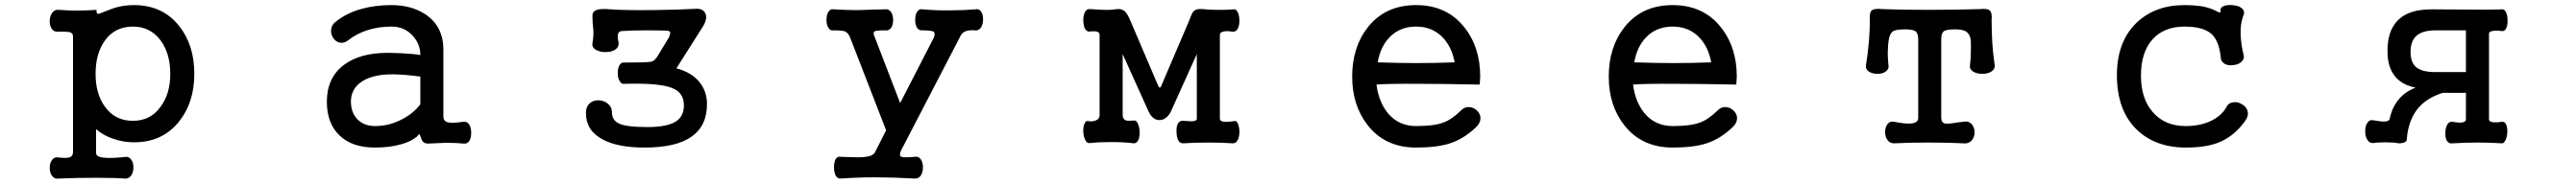

<svg xmlns="http://www.w3.org/2000/svg" viewBox="-20 -559 10040 719"><path d="M498 -455.1Q566.4 -455.1 606.4 -400.4Q643.6 -349.6 643.6 -270.5Q643.6 -192.4 606.4 -142.6Q567.4 -86.9 498 -86.9Q427.7 -86.9 388.7 -142.6Q352.5 -192.4 352.5 -270.5Q352.5 -349.6 388.7 -400.4Q427.7 -455.1 498 -455.1ZM264.6 34.2Q264.6 51.8 251 55.7Q240.2 59.6 210 56.6Q192.4 52.7 182.6 66.4Q173.8 78.1 173.8 96.7Q173.8 115.2 182.6 127.9Q192.4 141.6 210 138.7Q276.4 135.7 353.5 135.7Q429.7 135.7 464.8 138.7Q481.4 140.6 491.2 127Q500 114.3 500 94.7Q500 76.2 491.2 64.5Q481.4 50.8 464.8 54.7Q417 59.6 391.6 57.6Q354.5 55.7 354.5 39.1V-54.7Q380.9 -30.3 421.9 -16.6Q460.9 -2.9 502 -2.9Q613.3 -2.9 677.7 -84Q737.3 -158.2 737.3 -270.5Q737.3 -383.8 677.7 -458Q613.3 -539.1 502 -539.1Q466.8 -539.1 433.6 -530.3Q414.1 -524.4 387.7 -513.7Q367.2 -504.9 362.3 -504.9Q354.5 -505.9 356.4 -520.5Q312.5 -517.6 280.3 -517.6Q248 -517.6 209 -520.5Q192.4 -522.5 182.6 -507.8Q173.8 -494.1 173.8 -475.6Q173.8 -457 182.6 -445.3Q192.4 -432.6 209 -435.5Q242.2 -435.5 251 -433.6Q265.6 -429.7 264.6 -415Z M1603.5 -23.4 1614.3 -36.1 1620.1 -22.5Q1624 -9.8 1627.9 -5.9Q1634.8 2 1648.4 2Q1689.5 0 1717.8 -1Q1758.8 -1 1787.1 2Q1800.8 3.9 1809.6 -8.8Q1816.4 -21.5 1816.4 -40Q1816.4 -58.6 1809.6 -71.3Q1800.8 -85 1787.1 -83H1783.2Q1744.1 -77.1 1730.5 -80.1Q1708 -83 1708 -103.5V-365.2Q1708 -457 1636.7 -503.9Q1582 -539.1 1505.9 -539.1Q1442.4 -539.1 1389.6 -524.4Q1332 -508.8 1289.1 -474.6Q1272.5 -462.9 1270.5 -443.4Q1268.6 -426.8 1278.3 -411.1Q1288.1 -396.5 1302.7 -392.6Q1320.3 -388.7 1336.9 -401.4Q1371.1 -428.7 1416 -442.4Q1458 -455.1 1505.9 -455.1Q1556.6 -455.1 1588.9 -418.9Q1618.2 -386.7 1618.2 -343.8Q1593.8 -348.6 1550.8 -350.6Q1513.7 -352.5 1490.2 -352.5Q1382.8 -352.5 1319.3 -304.7Q1253.9 -253.9 1253.9 -162.1Q1253.9 -78.1 1301.8 -31.2Q1350.6 17.6 1441.4 17.6Q1499 17.6 1543 4.9Q1582 -5.9 1603.5 -24.4ZM1618.2 -151.4Q1591.8 -116.2 1546.9 -92.8Q1497.1 -66.4 1441.4 -66.4Q1398.4 -66.4 1372.1 -93.8Q1347.7 -120.1 1347.7 -162.1Q1347.7 -206.1 1380.9 -233.4Q1423.8 -268.6 1509.8 -268.6Q1525.4 -268.6 1556.6 -266.6Q1589.8 -263.7 1618.2 -259.8Z M2414.1 -314.5Q2400.4 -316.4 2393.6 -302.7Q2387.7 -291 2387.7 -272.5Q2387.7 -254.9 2394.5 -243.2Q2401.4 -229.5 2414.1 -231.4Q2546.9 -235.4 2597.7 -215.8Q2645.5 -198.2 2645.5 -147.5Q2645.5 -103.5 2612.3 -83Q2578.1 -62.5 2502.9 -62.5Q2421.9 -62.5 2392.6 -76.2Q2365.2 -88.9 2365.2 -119.1Q2365.2 -140.6 2348.6 -154.3Q2334 -166 2314.5 -167Q2293 -168 2279.3 -156.2Q2263.7 -142.6 2263.7 -117.2Q2263.7 -48.8 2328.1 -14.6Q2386.7 17.6 2491.2 17.6Q2616.2 17.6 2675.8 -25.4Q2735.4 -67.4 2735.4 -152.3Q2735.4 -203.1 2705.1 -239.3Q2674.8 -276.4 2616.2 -292L2718.8 -454.1Q2739.3 -487.3 2728.5 -507.8Q2718.8 -527.3 2688.5 -524.4Q2613.3 -520.5 2520.5 -519.5Q2411.1 -518.6 2359.4 -522.5Q2317.4 -526.4 2301.8 -518.6Q2287.1 -511.7 2289.1 -491.2L2290 -468.8Q2293 -441.4 2293 -429.7Q2293 -413.1 2289.1 -389.6Q2286.1 -374 2302.7 -364.3Q2317.4 -355.5 2339.8 -355.5Q2362.3 -355.5 2377 -364.3Q2393.6 -376 2390.6 -393.6Q2386.7 -413.1 2387.7 -421.9Q2389.6 -436.5 2402.3 -437.5Q2435.5 -440.4 2496.1 -440.4Q2550.8 -440.4 2572.3 -439.5Q2589.8 -439.5 2591.8 -433.6Q2593.8 -429.7 2587.9 -415V-414.1L2540 -335H2539.1Q2531.2 -320.3 2515.6 -317.4Q2495.1 -314.5 2414.1 -314.5Z M3293 -413.1 3433.6 -49.8 3389.6 37.1Q3380.9 51.8 3347.7 54.7Q3329.1 56.6 3285.2 54.7L3255.9 53.7Q3244.1 50.8 3236.3 63.5Q3230.5 76.2 3230.5 94.7Q3230.5 113.3 3236.3 126Q3244.1 139.6 3255.9 138.7Q3325.2 133.8 3391.6 133.8Q3458 133.8 3545.9 138.7Q3560.5 139.6 3569.3 126Q3577.1 113.3 3577.1 94.7Q3577.1 76.2 3569.3 64.5Q3560.5 50.8 3545.9 53.7Q3502.9 57.6 3493.2 53.7Q3482.4 48.8 3492.2 28.3L3720.7 -413.1Q3727.5 -429.7 3740.2 -435.5Q3753.9 -442.4 3781.2 -440.4Q3794.9 -438.5 3803.7 -452.1Q3811.5 -464.8 3811.5 -483.4Q3811.5 -502 3803.7 -513.7Q3794.9 -526.4 3781.2 -522.5Q3736.3 -518.6 3684.6 -518.6Q3629.9 -517.6 3576.2 -522.5Q3561.5 -525.4 3553.7 -511.7Q3546.9 -500 3546.9 -481.4Q3546.9 -462.9 3553.7 -451.2Q3561.5 -438.5 3576.2 -440.4Q3609.4 -440.4 3618.2 -435.5Q3626 -430.7 3620.1 -413.1L3488.3 -156.2L3389.6 -413.1Q3380.9 -431.6 3388.7 -436.5Q3394.5 -440.4 3428.7 -440.4Q3443.4 -437.5 3453.1 -450.2Q3460.9 -461.9 3460.9 -480.5Q3460.9 -499 3453.1 -511.7Q3443.4 -525.4 3428.7 -522.5L3380.9 -521.5Q3338.9 -519.5 3316.4 -519.5Q3278.3 -519.5 3229.5 -522.5Q3215.8 -525.4 3208 -511.7Q3201.2 -500 3201.2 -481.4Q3201.2 -462.9 3208 -451.2Q3215.8 -437.5 3229.5 -440.4Q3261.7 -440.4 3272.5 -436.5Q3285.2 -431.6 3293 -413.1Z M4265.6 -422.9V-109.4Q4265.6 -92.8 4247.1 -86.9Q4234.4 -83 4220.7 -85.9Q4210.9 -87.9 4206.1 -74.2Q4201.2 -61.5 4202.1 -43Q4203.1 -24.4 4210 -11.7Q4216.8 2 4227.5 0Q4263.7 -3.9 4310.5 -3.9Q4359.4 -3.9 4399.4 1Q4410.2 1 4417 -12.7Q4421.9 -25.4 4421.9 -43.9Q4420.9 -62.5 4415 -75.2Q4409.2 -89.8 4399.4 -87.9Q4375 -85.9 4367.2 -88.9Q4355.5 -93.8 4355.5 -110.4V-347.7L4458 -120.1Q4473.6 -89.8 4499 -89.8Q4524.4 -89.8 4542 -120.1L4644.5 -347.7V-94.7Q4644.5 -85.9 4625 -85Q4615.2 -85 4590.8 -86.9H4586.9Q4563.5 -84 4565.4 -42Q4567.4 1 4590.8 1Q4640.6 -2 4690.4 -2Q4741.2 -2 4786.1 1Q4797.9 1 4804.7 -13.7Q4810.5 -25.4 4810.5 -43.9Q4810.5 -62.5 4804.7 -75.2Q4799.8 -87.9 4792 -85.9Q4765.6 -82 4753.9 -83Q4734.4 -84 4734.4 -95.7V-422.9Q4734.4 -433.6 4752 -436.5Q4765.6 -438.5 4781.2 -435.5Q4795.9 -432.6 4803.7 -446.3Q4810.5 -458 4810.5 -477.5Q4810.5 -496.1 4804.7 -509.8Q4797.9 -524.4 4789.1 -522.5Q4748 -519.5 4722.7 -520.5Q4696.3 -520.5 4668 -523.4Q4644.5 -525.4 4634.8 -517.6Q4627.9 -512.7 4621.1 -495.1L4615.2 -479.5L4506.8 -225.6Q4503.9 -216.8 4500 -216.8Q4497.1 -216.8 4493.2 -225.6L4386.7 -475.6L4382.8 -484.4Q4373 -505.9 4365.2 -513.7Q4353.5 -525.4 4333 -523.4Q4308.6 -519.5 4286.1 -520.5Q4270.5 -520.5 4230.5 -523.4H4226.6Q4214.8 -524.4 4208 -510.7Q4202.1 -499 4202.1 -480.5Q4202.1 -462.9 4207 -450.2Q4213.9 -435.5 4224.6 -435.5L4233.4 -436.5Q4249 -437.5 4254.9 -435.5Q4265.6 -432.6 4265.6 -422.9Z M5499 -539.1Q5379.9 -539.1 5311.5 -453.1Q5250 -375 5250 -259.8Q5250 -146.5 5311.5 -68.4Q5379.9 17.6 5499 17.6Q5581.1 17.6 5631.8 1Q5687.5 -17.6 5735.4 -64.5Q5751 -81.1 5750 -99.6Q5749 -115.2 5735.4 -127.9Q5722.7 -139.6 5706.1 -140.6Q5687.5 -141.6 5673.8 -127Q5637.7 -91.8 5605.5 -80.1Q5569.3 -66.4 5499 -66.4Q5431.6 -66.4 5389.6 -116.2Q5353.5 -160.2 5344.7 -228.5Q5384.8 -232.4 5520.5 -231.4Q5606.4 -231.4 5747.1 -228.5L5749 -259.8Q5749 -375 5686.5 -453.1Q5618.2 -539.1 5499 -539.1ZM5499 -455.1Q5563.5 -455.1 5604.5 -411.1Q5638.7 -374 5649.4 -315.4Q5574.2 -312.5 5500 -312.5Q5435.5 -312.5 5349.6 -315.4Q5359.4 -375 5394.5 -412.1Q5434.6 -455.1 5499 -455.1Z M6499 -539.1Q6379.9 -539.1 6311.5 -453.1Q6250 -375 6250 -259.8Q6250 -146.5 6311.5 -68.4Q6379.9 17.6 6499 17.6Q6581.1 17.6 6631.8 1Q6687.5 -17.6 6735.4 -64.5Q6751 -81.1 6750 -99.6Q6749 -115.2 6735.4 -127.9Q6722.7 -139.6 6706.1 -140.6Q6687.5 -141.6 6673.8 -127Q6637.7 -91.8 6605.5 -80.1Q6569.3 -66.4 6499 -66.4Q6431.6 -66.4 6389.6 -116.2Q6353.5 -160.2 6344.7 -228.5Q6384.8 -232.4 6520.5 -231.4Q6606.4 -231.4 6747.1 -228.5L6749 -259.8Q6749 -375 6686.5 -453.1Q6618.2 -539.1 6499 -539.1ZM6499 -455.1Q6563.5 -455.1 6604.5 -411.1Q6638.7 -374 6649.4 -315.4Q6574.2 -312.5 6500 -312.5Q6435.5 -312.5 6349.6 -315.4Q6359.4 -375 6394.5 -412.1Q6434.6 -455.1 6499 -455.1Z M7456.1 -407.2V-98.6Q7456.1 -77.1 7423.8 -76.2Q7401.4 -75.2 7363.3 -83Q7345.7 -86.9 7335.9 -73.2Q7327.1 -61.5 7327.1 -43Q7327.1 -24.4 7335.9 -12.7Q7345.7 2 7363.3 1Q7418 -2 7497.1 -2Q7577.1 -2 7630.9 1Q7651.4 3.9 7664.1 -9.8Q7675.8 -22.5 7675.8 -42Q7675.8 -61.5 7664.1 -74.2Q7651.4 -87.9 7630.9 -83L7613.3 -81.1Q7573.2 -74.2 7561.5 -76.2Q7545.9 -79.1 7545.9 -98.6V-407.2Q7545.9 -429.7 7556.6 -437.5Q7567.4 -444.3 7599.6 -444.3Q7627 -444.3 7641.6 -436.5Q7658.2 -425.8 7661.1 -400.4Q7662.1 -373 7661.1 -352.5Q7661.1 -333 7658.2 -306.6Q7654.3 -290 7669.9 -279.3Q7684.6 -270.5 7706.1 -270.5Q7727.5 -270.5 7741.2 -279.3Q7756.8 -290 7753.9 -306.6Q7747.1 -354.5 7745.1 -387.7Q7742.2 -428.7 7742.2 -480.5Q7745.1 -510.7 7733.4 -519.5Q7723.6 -526.4 7696.3 -523.4Q7602.5 -520.5 7494.1 -520.5Q7386.7 -520.5 7317.4 -523.4Q7283.2 -527.3 7273.4 -516.6Q7265.6 -508.8 7267.6 -480.5Q7267.6 -446.3 7264.6 -404.3Q7259.8 -348.6 7252.9 -306.6Q7249 -290 7263.7 -279.3Q7277.3 -270.5 7296.9 -270.5Q7317.4 -270.5 7329.1 -279.3Q7343.8 -290 7339.8 -306.6L7337.9 -335Q7336.9 -352.5 7337.9 -363.3Q7337.9 -379.9 7340.8 -400.4Q7344.7 -427.7 7357.4 -436.5Q7370.1 -444.3 7403.3 -444.3Q7433.6 -444.3 7444.3 -437.5Q7456.1 -429.7 7456.1 -407.2Z M8494.1 -455.1Q8566.4 -455.1 8598.6 -426.8Q8627.9 -400.4 8634.8 -338.9Q8634.8 -319.3 8650.4 -309.6Q8664.1 -301.8 8684.6 -304.7Q8704.1 -306.6 8715.8 -317.4Q8728.5 -329.1 8724.6 -343.8Q8714.8 -380.9 8712.9 -419.9Q8710.9 -463.9 8721.7 -493.2Q8731.4 -512.7 8719.7 -524.4Q8710 -535.2 8688.5 -538.1Q8668 -541 8651.4 -537.1Q8633.8 -531.2 8634.8 -520.5Q8634.8 -510.7 8631.8 -509.8Q8629.9 -509.8 8620.1 -514.6L8610.4 -519.5Q8586.9 -530.3 8556.6 -535.2Q8527.3 -539.1 8494.1 -539.1Q8378.9 -539.1 8306.6 -469.7Q8230.5 -395.5 8230.5 -265.6Q8230.5 -127 8308.6 -51.8Q8380.9 17.6 8500 17.6Q8579.1 17.6 8628.9 -2.9Q8690.4 -28.3 8733.4 -90.8Q8745.1 -109.4 8739.3 -127Q8734.4 -142.6 8716.8 -152.3Q8701.2 -162.1 8683.6 -159.2Q8665 -157.2 8657.2 -140.6Q8638.7 -106.4 8595.7 -85.9Q8553.7 -66.4 8499 -66.4Q8417 -66.4 8370.1 -121.1Q8324.2 -173.8 8324.2 -263.7Q8324.2 -355.5 8370.1 -406.2Q8415 -455.1 8494.1 -455.1Z M9590.8 -440.4V-277.3H9471.7Q9418.9 -277.3 9396.5 -296.9Q9375 -315.4 9375 -356.4Q9375 -396.5 9396.5 -418Q9420.9 -440.4 9471.7 -440.4ZM9680.7 -427.7Q9680.7 -436.5 9698.2 -438.5Q9712.9 -440.4 9733.4 -437.5Q9743.2 -437.5 9749 -451.2Q9753.9 -462.9 9752.9 -481.4Q9752.9 -499 9747.1 -510.7Q9740.2 -524.4 9731.4 -522.5Q9686.5 -520.5 9620.1 -521.5Q9574.2 -521.5 9456.1 -522.5Q9350.6 -522.5 9310.5 -460.9Q9284.2 -421.9 9285.2 -356.4Q9285.2 -297.9 9313.5 -261.7Q9341.8 -226.6 9394.5 -216.8Q9345.7 -197.3 9320.3 -159.2Q9301.8 -133.8 9293 -92.8Q9290 -84 9270.5 -84Q9259.8 -84 9237.3 -87.9L9230.5 -88.9Q9214.8 -92.8 9206.1 -78.1Q9198.2 -66.4 9198.2 -45.9Q9198.2 -26.4 9206.1 -13.7Q9214.8 1 9229.5 0Q9246.1 -2.9 9279.3 -2.9Q9311.5 -2.9 9327.1 1Q9349.6 1 9356.4 -5.9Q9361.3 -10.7 9361.3 -25.4L9362.3 -34.2Q9372.1 -100.6 9409.2 -141.6Q9443.4 -178.7 9501 -196.3H9590.8V-92.8Q9590.8 -82 9573.2 -80.1Q9562.5 -79.1 9538.1 -83Q9525.4 -85 9517.6 -71.3Q9510.7 -58.6 9510.7 -40Q9509.8 -20.5 9516.6 -8.8Q9524.4 3.9 9540 1Q9586.9 -2 9637.7 -2Q9687.5 -2 9731.4 1Q9738.3 2 9745.1 -11.7Q9751 -23.4 9752 -41Q9752.9 -60.5 9748 -71.3Q9742.2 -85 9730.5 -83Q9713.9 -80.1 9698.2 -81.1Q9680.7 -83 9680.7 -92.8Z"/></svg>

Font: GungsuhChe
Style: Regular
Weight: 400
Monospace: yes
Version: Version 2.21